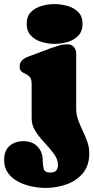

<svg xmlns="http://www.w3.org/2000/svg" viewBox="-76 -734 465 947"><path d="M192.9 -517.6Q161.6 -517.6 129.9 -526.9Q98.1 -536.1 76.9 -557.9Q55.7 -579.6 55.7 -616.7Q55.7 -653.8 77.1 -675Q98.6 -696.3 130.4 -705.1Q162.1 -713.9 192.9 -713.9Q223.6 -713.9 255.6 -705.1Q287.6 -696.3 309.3 -675Q331.1 -653.8 331.1 -616.7Q331.1 -579.1 309.6 -557.4Q288.1 -535.6 256.1 -526.6Q224.1 -517.6 192.9 -517.6ZM256.8 -515.6Q276.9 -515.6 288.3 -502.2Q299.8 -488.8 299.8 -469.7V-197.8Q299.8 -168.9 309.6 -142.1Q319.3 -115.2 332 -88.9Q344.7 -62.5 354.5 -35.2Q364.3 -7.8 364.3 22.5Q364.3 83 332.5 120.6Q300.8 158.2 251.5 175.5Q202.1 192.9 148.9 192.9Q116.7 192.9 81.3 185.8Q45.9 178.7 14.6 162.6Q-16.6 146.5 -36.1 119.9Q-55.7 93.3 -55.7 54.2Q-55.7 9.8 -29.3 -13.9Q-2.9 -37.6 40 -37.6Q83.5 -37.6 109.1 -11.2Q134.8 15.1 134.8 58.6Q134.8 80.6 139.6 98.9Q144.5 117.2 172.9 117.2Q210 117.2 210 79.1Q210 52.2 190.4 25.6Q170.9 -1 145 -28.6Q119.1 -56.2 99.6 -85.9Q80.1 -115.7 80.1 -149.4V-319.8Q80.1 -344.2 71 -354.2Q62 -364.3 50.5 -369.1Q39.1 -374 30 -381.3Q21 -388.7 21 -407.2Q21 -425.8 33.9 -437.3Q46.9 -448.7 63 -454.6L175.3 -496.6Q195.3 -503.9 215.6 -509.8Q235.8 -515.6 256.8 -515.6Z"/></svg>

Font: Caprasimo
Style: Regular
Weight: 400
Designer: The DocRepair Project, Phaedra Charles, Flavia Zimbardi
Foundry: Google
Version: Version 1.001